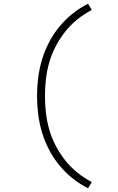

<svg xmlns="http://www.w3.org/2000/svg" viewBox="-20 -861 640 1042"><path d="M458 161Q413 138 373.5 106.5Q334 75 302 36Q270 -3 246.5 -48Q223 -93 208.5 -141Q194 -189 187.5 -239.5Q181 -290 181 -340Q181 -390 187.5 -440.5Q194 -491 208.5 -539Q223 -587 246.5 -632Q270 -677 302 -716Q334 -755 373.5 -786.5Q413 -818 458 -841L478 -807Q436 -785 399.5 -755.5Q363 -726 334 -689.5Q305 -653 283 -611Q261 -569 248 -524.5Q235 -480 229.5 -433.5Q224 -387 224 -340Q224 -293 229.5 -246.5Q235 -200 248 -155.5Q261 -111 283 -69Q305 -27 334 9.5Q363 46 399.5 75.5Q436 105 478 127Z"/></svg>

Font: Iosevka Slab XLtEx
Style: Regular
Weight: 200
Width: 7
Monospace: yes
Designer: Belleve Invis
Foundry: Belleve Invis
Version: Version 11.1.0; ttfautohint (v1.8.3)